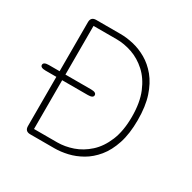

<svg xmlns="http://www.w3.org/2000/svg" viewBox="-141 -760 900 900"><g transform="rotate(30 309.5 -309.5)"><path d="M45 -294.5Q16 -294.5 16 -309.5Q16 -325 45 -325H273.5Q302 -325 302 -309.5Q302 -294.5 273.5 -294.5ZM263 -619Q296 -619 333 -610.5Q370 -602 405.8 -581.5Q441.5 -561 470.8 -525.5Q500 -490 517.5 -437Q535 -384 535 -309.5Q535 -235.5 517.5 -182.2Q500 -129 470.8 -93.5Q441.5 -58 405.8 -37.5Q370 -17 333 -8.5Q296 0 263 0H131.5Q103 0 103 -28.5V-590.5Q103 -619 131.5 -619ZM260 -30.5Q301 -30.5 343.8 -45.2Q386.5 -60 422.8 -92.8Q459 -125.5 481.2 -179Q503.5 -232.5 503.5 -309.5Q503.5 -386.5 481.2 -440Q459 -493.5 422.8 -526.2Q386.5 -559 343.8 -573.8Q301 -588.5 260 -588.5H134.5V-30.5Z"/></g></svg>

Font: Sono ExtraLight Monospace ExtraLight
Style: Regular
Weight: 250
Version: Version 2.112